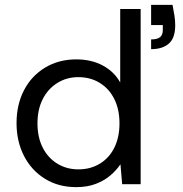

<svg xmlns="http://www.w3.org/2000/svg" viewBox="-20 -757 750 789"><path d="M293 12Q220 12 164.5 -22.5Q109 -57 78.5 -116.5Q48 -176 48 -251Q48 -327 78.5 -386Q109 -445 165 -479Q221 -513 294 -513Q355 -513 402 -488Q449 -463 474 -418V-720H558V0H482L475 -82Q459 -58 434 -36.5Q409 -15 374 -1.5Q339 12 293 12ZM302 -61Q352 -61 390.5 -84.5Q429 -108 450 -150.5Q471 -193 471 -250Q471 -307 450 -349.5Q429 -392 390.5 -416Q352 -440 302 -440Q254 -440 215.5 -416Q177 -392 155.5 -349.5Q134 -307 134 -250Q134 -193 155.5 -150.5Q177 -108 215.5 -84.5Q254 -61 302 -61ZM601 -555V-595Q627 -595 638 -604.5Q649 -614 649 -633V-654H601V-737H689Q694 -711 697 -692Q700 -673 700 -653Q700 -601 674 -578Q648 -555 601 -555Z"/></svg>

Font: DM Sans 18pt
Style: Regular
Weight: 400
Designer: Colophon Foundry, Jonny Pinhorn
Foundry: Colophon Foundry
Version: Version 4.004;gftools[0.9.30]